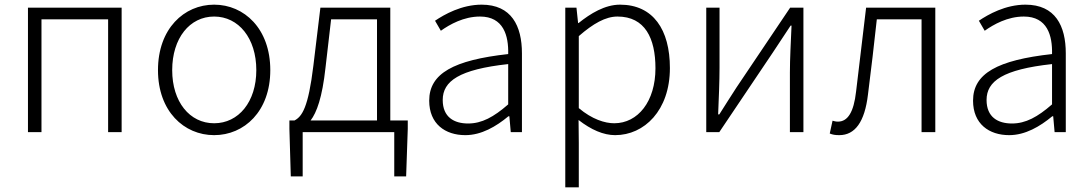

<svg xmlns="http://www.w3.org/2000/svg" viewBox="-20 -567 4680 824"><path d="M100 0H158V-484H444V0H502V-534H100Z M899 13C1028 13 1140 -89 1140 -266C1140 -444 1028 -547 899 -547C770 -547 658 -444 658 -266C658 -89 770 13 899 13ZM899 -38C794 -38 719 -130 719 -266C719 -403 794 -496 899 -496C1004 -496 1080 -403 1080 -266C1080 -130 1004 -38 899 -38Z M1279 0H1672V190H1723L1730 -14V-50H1655V-534H1355L1325 -286C1303 -104 1276 -67 1244 -50H1222V-14L1228 190H1279ZM1313 -50C1339 -84 1363 -148 1377 -277L1401 -484H1598V-50Z M1977 13C2046 13 2109 -24 2162 -68H2166L2172 0H2220V-338C2220 -456 2175 -547 2047 -547C1961 -547 1887 -505 1847 -478L1872 -435C1910 -462 1970 -496 2040 -496C2141 -496 2163 -414 2161 -335C1927 -309 1822 -252 1822 -135C1822 -35 1891 13 1977 13ZM1989 -37C1929 -37 1880 -64 1880 -138C1880 -219 1951 -269 2161 -292V-119C2099 -65 2048 -37 1989 -37Z M2406 237H2464V46L2463 -52C2517 -10 2570 13 2620 13C2745 13 2855 -93 2855 -275C2855 -440 2783 -547 2641 -547C2576 -547 2514 -509 2463 -468H2461L2454 -534H2406ZM2616 -38C2576 -38 2521 -55 2464 -103V-412C2526 -466 2579 -496 2630 -496C2748 -496 2793 -403 2793 -274C2793 -132 2718 -38 2616 -38Z M3011 0H3067L3297 -342C3319 -375 3351 -424 3373 -457H3377C3374 -387 3370 -315 3370 -256V0H3428V-534H3371L3141 -192C3120 -159 3088 -110 3067 -76H3062C3065 -147 3068 -219 3068 -277V-534H3011Z M3582 13C3649 13 3691 -43 3705 -161C3719 -269 3731 -376 3743 -484H3935V0H3994V-534H3697C3683 -413 3668 -294 3654 -174C3644 -85 3618 -45 3576 -45C3567 -45 3560 -47 3553 -49L3541 6C3553 11 3564 13 3582 13Z M4311 13C4380 13 4443 -24 4496 -68H4500L4506 0H4554V-338C4554 -456 4509 -547 4381 -547C4295 -547 4221 -505 4181 -478L4206 -435C4244 -462 4304 -496 4374 -496C4475 -496 4497 -414 4495 -335C4261 -309 4156 -252 4156 -135C4156 -35 4225 13 4311 13ZM4323 -37C4263 -37 4214 -64 4214 -138C4214 -219 4285 -269 4495 -292V-119C4433 -65 4382 -37 4323 -37Z"/></svg>

Font: Noto Sans KR Light
Style: Regular
Weight: 300
Designer: Ryoko NISHIZUKA 西塚涼子 (kana, bopomofo & ideographs); Paul D. Hunt (Latin, Greek & Cyrillic); Sandoll Communications 산돌커뮤니
Foundry: Adobe
Version: Version 2.004;hotconv 1.0.118;makeotfexe 2.5.65603